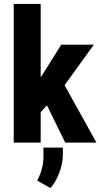

<svg xmlns="http://www.w3.org/2000/svg" viewBox="-20 -731 514 984"><path d="M188.5 -335 198.7 -350.1 293 -500.5 293.9 -502H295.9H454.6H460.9L457.5 -497.1L311 -294.4L471.7 -4.9L474.1 0H468.8H316.9H314.5L313.5 -2L220.7 -190.9L188.5 -156.2V-3.4V0H185.1H53.7H50.3V-3.4V-710.9H188.5ZM238.3 232.9 170.9 194.3Q201.2 136.2 202.6 77.1V25.4H302.2V62.5Q301.8 106.9 283.9 154.5Q266.1 202.1 238.3 232.9Z"/></svg>

Font: MAUL Condensed Bold
Style: Condensed Bold
Weight: 700
Designer: MAUL
Version: Version 1.0; 2020; ttfautohint (v1.8.3)